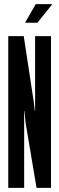

<svg xmlns="http://www.w3.org/2000/svg" viewBox="-20 -910 287 930"><path d="M20 0V-735H95L143.5 -417L148.5 -373H150V-735H227V0H157L104 -315L98.5 -372H97V0ZM101.5 -800 153 -890H233.5L161.5 -800Z"/></svg>

Font: League Gothic Condensed
Style: Regular
Weight: 400
Width: 3
Designer: The League of Moveable Type
Version: Version 2.001